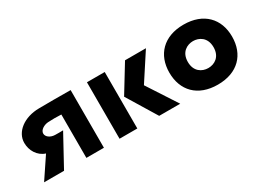

<svg xmlns="http://www.w3.org/2000/svg" viewBox="-32 -925 1859 1384"><g transform="rotate(-30 897.5 -232.5)"><path d="M409 -361V0H555V-480C440 -481 378 -481 292 -480C167 -479 75 -408 75 -317C75 -254 110 -193 173 -173L57 0H223L363 -256C339 -256 316 -255 296 -256C257 -257 227 -280 227 -307C227 -337 265 -359 300 -361C330 -363 378 -363 409 -361Z M685 -470V0H833V-470ZM865 -246 1015 0H1190L1030 -246L1176 -470H1002Z M1495 -345C1543 -345 1602 -316 1602 -233C1602 -154 1548 -121 1495 -121C1442 -121 1388 -154 1388 -233C1388 -316 1447 -345 1495 -345ZM1234 -233C1234 -84 1328 17 1495 17C1662 17 1756 -84 1756 -233C1756 -380 1662 -482 1495 -482C1328 -482 1234 -380 1234 -233Z"/></g></svg>

Font: Kreadon Extra Bold
Style: Regular
Weight: 800
Designer: kohakuno
Foundry: StudioGnu
Version: Version 1.000;Glyphs 3.1.2 (3151)